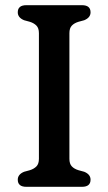

<svg xmlns="http://www.w3.org/2000/svg" viewBox="-20 -720 418 740"><path d="M247.5 -108Q247.5 -88.5 256.8 -78.8Q266 -69 282.5 -64L304.5 -58Q329 -48 329 -27.5Q329 0 296 0H81.5Q48.5 0 48.5 -27.5Q48.5 -48 73 -58L95 -64Q111 -69 120.5 -78.8Q130 -88.5 130 -108V-592Q130 -611.5 120.5 -621.2Q111 -631 95 -636L73 -642Q48.5 -652 48.5 -672.5Q48.5 -700 81.5 -700H296Q329 -700 329 -672.5Q329 -652 304.5 -642L282.5 -636Q266 -631 256.8 -621.2Q247.5 -611.5 247.5 -592Z"/></svg>

Font: Fraunces 9pt SuperSoft
Style: Regular
Weight: 400
Version: Version 1.000;[b76b70a41]